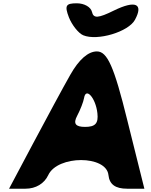

<svg xmlns="http://www.w3.org/2000/svg" viewBox="-20 -1195 916 1165"><path d="M407 -742C363 -665 261 -475 181 -325L35 -50H135C197 -50 249 -81 273 -133C330 -254 625 -254 638 -133C644 -76 680 -50 751 -50H856L752 -467C672 -792 631 -883 568 -883C515 -883 459 -834 407 -742ZM571 -508C578 -446 558 -425 496 -425C438 -425 423 -445 448 -492C468 -530 486 -577 490 -600C501 -669 561 -600 571 -508ZM398 -1090C416 -1044 456 -993 485 -981C571 -945 760 -1002 799 -1075C852 -1173 802 -1195 671 -1131C576 -1084 547 -1082 538 -1123C531 -1152 492 -1175 446 -1175C379 -1175 371 -1161 398 -1090Z"/></svg>

Font: Hussar Skorodowane
Style: Ky
Weight: 700
Foundry: Cannot Into Space Fonts
Version: Version 0.892